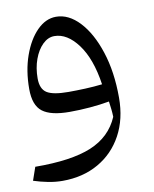

<svg xmlns="http://www.w3.org/2000/svg" viewBox="-76 -437 616 770"><g transform="rotate(-10 231.5 -52.5)"><path d="M117.2 273.4Q88.9 273.4 58.8 267.6Q28.8 261.7 0 252.4L18.6 198.7Q166 199.7 247.3 166Q328.6 132.3 361.3 55.7Q360.8 38.6 359.1 24.2Q357.4 9.8 355 -7.8Q316.9 -1 275.4 2.4Q233.9 5.9 192.9 5.9Q116.7 5.9 82.8 -20Q48.8 -45.9 48.8 -112.3Q48.8 -187 70.3 -247.6Q91.8 -308.1 127.2 -343.8Q162.6 -379.4 204.6 -379.4Q255.9 -379.4 299.8 -332.5Q343.8 -285.6 370.6 -203.6Q397.5 -121.6 397.5 -16.1Q397.5 70.8 362.1 136Q326.7 201.2 263.4 237.3Q200.2 273.4 117.2 273.4ZM339.8 -80.6Q324.2 -186.5 280.5 -245.4Q236.8 -304.2 184.6 -304.2Q158.7 -304.2 137 -283Q115.2 -261.7 102.3 -226.3Q89.4 -190.9 89.4 -148.4Q89.4 -105.5 114.5 -89.6Q139.6 -73.7 202.1 -73.7Q233.9 -73.7 270.3 -75.2Q306.6 -76.7 339.8 -80.6Z"/></g></svg>

Font: Pinar DS1 Regular
Style: Regular
Weight: 400
Designer: Amin Abedi
Version: Version 3.000